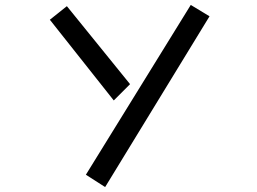

<svg xmlns="http://www.w3.org/2000/svg" viewBox="-20 -745 1040 778"><path d="M753 -725 829 -679 406 13 328 -37ZM251 -720 507 -404 441 -338 182 -665Z"/></svg>

Font: Moralerspace Krypton JPDOC
Style: Regular
Weight: 400
Version: v0.0.6; ttfautohint (v1.8.4.7-5d5b-dirty) -l 6 -r 45 -G 200 